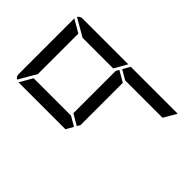

<svg xmlns="http://www.w3.org/2000/svg" viewBox="-249 -1176 1313 1313"><g transform="rotate(-45 408.0 -519.5)"><path d="M152 -477 99 -507V-959V-961L192 -907V-546ZM647 -533 601 -454H192L169 -467L215 -546H624ZM664 -523 717 -493V-41V-39L624 -93V-454ZM698 -994Q717 -982 717 -959V-517L624 -570V-866ZM233 -907 105 -981Q117 -1000 140 -1000H676H678L624 -907Z"/></g></svg>

Font: DSEG7 Modern
Style: Regular
Weight: 400
Designer: Keshikan(Twitter:@keshinomi_88pro)
Version: Version 0.46